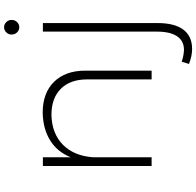

<svg xmlns="http://www.w3.org/2000/svg" viewBox="-30 -716 941 920"><g transform="rotate(-90 440.0 -256.5)"><path d="M561 -318V0H519V-310Q519 -390 474 -435Q429 -480 349 -480Q260 -478 206.5 -425.5Q153 -373 146 -282V0H104V-521H146V-388Q172 -452 226.5 -486Q281 -520 359 -522Q454 -522 507.5 -467.5Q561 -413 561 -318ZM658 155Q702 156 725 123Q748 90 748 25V-521H789V29Q789 110 757.5 152Q726 194 665 194Q631 194 593 179L604 144Q628 153 658 155ZM804 -671Q804 -655 793.5 -644.5Q783 -634 769 -634Q755 -634 744.5 -644.5Q734 -655 734 -671Q734 -686 744.5 -696.5Q755 -707 769 -707Q783 -707 793.5 -696.5Q804 -686 804 -671Z"/></g></svg>

Font: Montserrat arm2 ExtraLight
Style: Regular
Weight: 275
Designer: Julieta Ulanovsky
Foundry: Julieta Ulanovsky
Version: Version 6.000